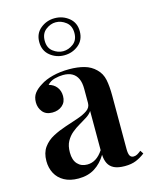

<svg xmlns="http://www.w3.org/2000/svg" viewBox="-120 -872 750 956"><g transform="rotate(-15 255.5 -394.0)"><path d="M165 7Q122 7 92 -9.5Q62 -26 47 -54.5Q32 -83 32 -118Q32 -161 52 -188.5Q72 -216 103.5 -232.5Q135 -249 170 -260.5Q205 -272 236 -282.5Q267 -293 287 -307Q307 -321 307 -344V-417Q307 -449 297.5 -469.5Q288 -490 269.5 -500.5Q251 -511 223 -511Q202 -511 179 -505Q156 -499 141 -482Q167 -475 181.5 -456Q196 -437 196 -410Q196 -379 175.5 -361.5Q155 -344 124 -344Q91 -344 74 -365Q57 -386 57 -414Q57 -442 71 -460.5Q85 -479 110 -494Q135 -511 174 -521Q213 -531 259 -531Q303 -531 337 -521.5Q371 -512 395 -488Q419 -465 426 -431Q433 -397 433 -348V-74Q433 -49 439 -38.5Q445 -28 458 -28Q468 -28 477 -33Q486 -38 497 -47L508 -30Q486 -13 462 -3Q438 7 404 7Q369 7 348.5 -3Q328 -13 318.5 -32Q309 -51 308 -77Q284 -37 249 -15Q214 7 165 7ZM225 -49Q249 -49 269.5 -62Q290 -75 307 -101V-303Q297 -288 278.5 -276Q260 -264 239 -252Q218 -240 199.5 -224.5Q181 -209 168.5 -186.5Q156 -164 156 -129Q156 -90 175 -69.5Q194 -49 225 -49ZM255 -795Q297 -795 328.5 -769.5Q360 -744 360 -700Q360 -655 328.5 -629.5Q297 -604 255 -604Q214 -604 182.5 -629.5Q151 -655 151 -700Q151 -744 182.5 -769.5Q214 -795 255 -795ZM255 -774Q228 -774 203.5 -755Q179 -736 179 -699Q179 -662 203.5 -643.5Q228 -625 255 -625Q283 -625 307.5 -643.5Q332 -662 332 -699Q332 -736 307.5 -755Q283 -774 255 -774Z"/></g></svg>

Font: Playfair Display SemiBold
Style: Regular
Weight: 600
Designer: Claus Eggers Sørensen
Foundry: Claus Eggers Sørensen
Version: Version 1.203